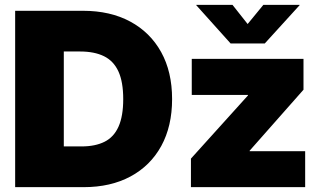

<svg xmlns="http://www.w3.org/2000/svg" viewBox="-20 -772 1330 792"><path d="M325.2 0H126V-168H315.9Q373 -168 411.4 -187.3Q449.7 -206.5 469 -249.8Q488.3 -293 488.3 -363.3Q488.3 -434.1 468.5 -477.3Q448.7 -520.5 409.2 -540Q369.6 -559.6 310.1 -559.6H123V-727.5H322.3Q434.6 -727.5 517.1 -683.1Q599.6 -638.7 644.8 -557.1Q689.9 -475.6 689.9 -363.3Q689.9 -251.5 645.3 -169.9Q600.6 -88.4 518.6 -44.2Q436.5 0 325.2 0ZM243.2 -727.5V0H42.5V-727.5ZM767.6 0V-117.7L1002.9 -378.4V-380.4H771V-529.3H1231.9V-401.9L1009.8 -150.4V-148.4H1238.8V0ZM939 -752 1001.5 -672.9 1066.4 -752H1215.8V-750.5L1072.3 -592.8H931.2L789.6 -750.5V-752Z"/></svg>

Font: Inter 24pt Black
Style: Regular
Weight: 900
Designer: Rasmus Andersson
Foundry: rsms
Version: Version 4.001;git-66647c0bb